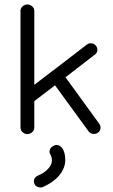

<svg xmlns="http://www.w3.org/2000/svg" viewBox="-20 -590 506 862"><path d="M72 -17V-542Q72 -553 81.5 -561.5Q91 -570 103 -570Q115 -570 124.5 -561.5Q134 -553 134 -542V-209L212 -269L216 -272L218 -273L370 -390Q379 -397 391.5 -395.5Q404 -394 411 -384Q418 -376 417 -364Q416 -352 406 -345L274 -243L426 -34Q433 -24 431 -12Q429 0 419 6Q409 13 397 11Q385 9 378 0L227 -207L134 -136V-17Q134 -5 124.5 3.5Q115 12 103 12Q91 12 81.5 3.5Q72 -5 72 -17ZM174 249Q164 254 151.5 250Q139 246 135 236Q130 225 134 214.5Q138 204 149 199Q178 187 195.5 168.5Q213 150 213 130Q213 116 207 105Q200 95 203.5 83.5Q207 72 218 66Q241 52 260 76Q273 95 273 128Q273 164 247 196Q221 228 174 249Z"/></svg>

Font: Hoogli Medium
Style: Regular
Weight: 500
Designer: Anand Singh Naorem
Foundry: Brand New Type
Version: Version 1.00 b007